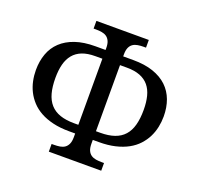

<svg xmlns="http://www.w3.org/2000/svg" viewBox="-125 -849 1016 985"><g transform="rotate(20 383.5 -357.0)"><path d="M430.2 -181.2H453.1Q498.5 -181.2 530.8 -192.4Q563 -203.6 583.5 -226.6Q604 -249.5 613.5 -284.7Q623 -319.8 623 -367.2Q623 -409.2 614.7 -441.7Q606.4 -474.1 587.9 -496.6Q569.3 -519 539.8 -530.5Q510.3 -542 467.8 -542H430.2ZM238.8 0V-42H252Q269 -42 283.9 -44.4Q298.8 -46.9 309.8 -54.4Q320.8 -62 327.4 -76.2Q334 -90.3 334 -113.8V-133.8H300.8Q251.5 -133.8 212.4 -143.1Q173.3 -152.3 143.6 -168.7Q113.8 -185.1 92.8 -207.8Q71.8 -230.5 58.6 -256.8Q45.4 -283.2 39.3 -312.3Q33.2 -341.3 33.2 -371.1Q33.2 -419.9 47.9 -460.2Q62.5 -500.5 93 -529.3Q123.5 -558.1 169.7 -574Q215.8 -589.8 278.8 -589.8H334V-600.1Q334 -623.5 327.4 -637.7Q320.8 -651.9 309.8 -659.4Q298.8 -667 283.9 -669.4Q269 -671.9 252 -671.9H238.8V-713.9H524.9V-671.9H512.2Q495.1 -671.9 480.2 -669.4Q465.3 -667 454.1 -659.4Q442.9 -651.9 436.5 -637.7Q430.2 -623.5 430.2 -600.1V-589.8H484.9Q547.9 -589.8 594.2 -574Q640.6 -558.1 670.9 -529.3Q701.2 -500.5 716.1 -460.2Q731 -419.9 731 -371.1Q731 -341.3 724.9 -312.3Q718.8 -283.2 705.6 -256.8Q692.4 -230.5 671.4 -207.8Q650.4 -185.1 620.6 -168.7Q590.8 -152.3 551.8 -143.1Q512.7 -133.8 462.9 -133.8H430.2V-113.8Q430.2 -90.3 436.5 -76.2Q442.9 -62 454.1 -54.4Q465.3 -46.9 480.2 -44.4Q495.1 -42 512.2 -42H524.9V0ZM334 -542H295.9Q253.4 -542 224.1 -530.5Q194.8 -519 176.3 -496.6Q157.7 -474.1 149.4 -441.7Q141.1 -409.2 141.1 -367.2Q141.1 -319.8 150.6 -284.7Q160.2 -249.5 180.7 -226.6Q201.2 -203.6 233.4 -192.4Q265.6 -181.2 311 -181.2H334Z"/></g></svg>

Font: Droid Serif
Style: Regular
Weight: 400
Designer: Monotype Design team
Foundry: Monotype Imaging Inc.
Version: Version 1.03